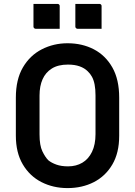

<svg xmlns="http://www.w3.org/2000/svg" viewBox="-20 -941 690 981"><path d="M325 -720Q400 -720 459.5 -689Q519 -658 554 -596.5Q589 -535 589 -442V-247Q589 -160 554 -100.5Q519 -41 459.5 -10.5Q400 20 325 20Q252 20 192 -10.5Q132 -41 96.5 -101Q61 -161 61 -248V-442Q61 -535 97 -596.5Q133 -658 193.5 -689Q254 -720 325 -720ZM182 -254Q182 -198 196.5 -168Q211 -138 227 -122Q243 -109 268 -100Q293 -91 328 -91Q369 -91 400.5 -109.5Q432 -128 450 -165Q468 -202 468 -256V-453Q468 -485 463.5 -508.5Q459 -532 450 -548.5Q441 -565 428 -577Q412 -593 387 -602Q362 -611 327 -611Q277 -611 245 -591Q213 -571 197.5 -536Q182 -501 182 -453ZM151 -921Q181 -921 212.5 -921Q244 -921 274 -921Q278 -921 280 -919.5Q282 -918 283.5 -916Q285 -914 285 -910V-794Q255 -794 223.5 -794Q192 -794 162 -794Q159 -794 156.5 -795.5Q154 -797 152.5 -799.5Q151 -802 151 -805ZM365 -921Q395 -921 426.5 -921Q458 -921 488 -921Q492 -921 494 -919.5Q496 -918 497.5 -916Q499 -914 499 -910V-794Q469 -794 437.5 -794Q406 -794 376 -794Q373 -794 370.5 -795.5Q368 -797 366.5 -799.5Q365 -802 365 -805Z"/></svg>

Font: Recursive SemiBold
Style: Regular
Weight: 600
Version: Version 1.085